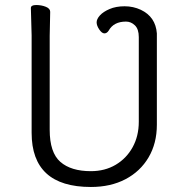

<svg xmlns="http://www.w3.org/2000/svg" viewBox="-20 -727 750 765"><path d="M533 -579Q533 -611 517.5 -626Q502 -641 482 -641Q433 -641 413 -605Q406 -594 396 -594Q386 -594 375.5 -609.5Q365 -625 365 -638Q365 -651 378 -665.5Q391 -680 416.5 -691Q442 -702 476.5 -702Q511 -702 541 -688Q600 -660 605 -594V-230Q605 -156 572 -100Q539 -44 480 -13Q421 18 342 18Q106 18 106 -198V-586L103 -695Q103 -707 124 -707Q145 -707 162.5 -700Q180 -693 180 -680L178 -584V-210Q178 -119 220.5 -82Q263 -45 342 -45Q398 -45 441 -70.5Q484 -96 508.5 -140.5Q533 -185 533 -242Z"/></svg>

Font: LXGW WenKai
Style: Regular
Weight: 400
Designer: LXGW / Fontworks Inc.
Foundry: LXGW / Fontworks Inc.
Version: Version 1.520; June 14, 2025